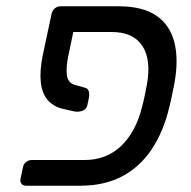

<svg xmlns="http://www.w3.org/2000/svg" viewBox="-20 -591 609 611"><path d="M213.3 -489.2 196.9 -410.9Q189.6 -374.6 193 -350.9Q196.4 -327.2 217.4 -321.2L251.9 -311.4Q259.9 -309 262.4 -300.5Q264.9 -292 262.9 -279.7L257.8 -255.4Q255.4 -243.8 243.3 -238.9Q231.2 -234.1 217.9 -236.1L180.8 -244.4Q150.3 -251.6 132.1 -272.3Q113.9 -292.9 109.9 -328.7Q105.9 -364.4 115.9 -414.3L144.4 -548.1Q147 -558.3 154.7 -564.6Q162.4 -571 172.6 -571H357.9Q433.3 -571 476.9 -541.6Q520.6 -512.1 534.8 -456.7Q549.1 -401.3 534.6 -323.4Q531.6 -308.4 526.9 -285.5Q522.1 -262.6 518.1 -247.6Q499.7 -170.6 462 -114.7Q424.3 -58.9 367.8 -29.4Q311.3 0 235.9 0H63.2Q53 0 48.2 -6.4Q43.4 -12.7 45.4 -22.9L53.1 -58.9Q55.1 -69.1 63.1 -75.4Q71.1 -81.8 81.3 -81.8H249Q318.5 -81.8 365.4 -126.4Q412.3 -171 432.1 -251.1Q436.3 -266.1 440.3 -285.5Q444.3 -304.9 447.1 -319.9Q462.1 -400.2 433.2 -444.7Q404.4 -489.2 334.9 -489.2Z"/></svg>

Font: Rubik Light
Style: Italic
Weight: 300
Italic angle: -12°
Designer: Hubert and Fischer
Foundry: Hubert and Fischer
Version: Version 2.300;gftools[0.9.30]